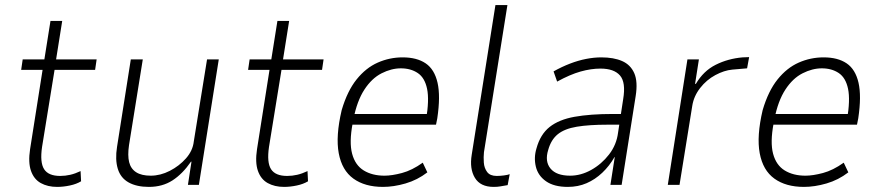

<svg xmlns="http://www.w3.org/2000/svg" viewBox="-20 -725 3449 753"><path d="M204 8Q167 8 140 -7Q113 -22 101.5 -55Q90 -88 98 -140L147 -451H63L69 -492H154L178 -643H224L200 -492H359L353 -451H194L145 -149Q136 -88 153 -61.5Q170 -35 216 -35Q236 -35 255.5 -39.5Q275 -44 296 -54L298 -14Q280 -3 254 2.5Q228 8 204 8Z M564 8Q516 8 484.5 -9.5Q453 -27 442 -63Q431 -99 439 -149L493 -492H540L486 -156Q480 -115 486.5 -89Q493 -63 514 -49.5Q535 -36 571 -36Q609 -36 646 -55Q683 -74 709.5 -104Q736 -134 740 -170L792 -492H838L760 0H717L731 -91H729Q696 -43 656.5 -17.5Q617 8 564 8Z M1094 8Q1057 8 1030 -7Q1003 -22 991.5 -55Q980 -88 988 -140L1037 -451H953L959 -492H1044L1068 -643H1114L1090 -492H1249L1243 -451H1084L1035 -149Q1026 -88 1043 -61.5Q1060 -35 1106 -35Q1126 -35 1145.5 -39.5Q1165 -44 1186 -54L1188 -14Q1170 -3 1144 2.5Q1118 8 1094 8Z M1482 8Q1411 8 1366 -24.5Q1321 -57 1308.5 -124Q1296 -191 1320 -293Q1342 -368 1378.5 -413.5Q1415 -459 1461.5 -479.5Q1508 -500 1559 -500Q1615 -500 1649.5 -476.5Q1684 -453 1696 -400.5Q1708 -348 1695 -261L1690 -236H1346L1353 -278H1674L1651 -256Q1664 -333 1655 -376.5Q1646 -420 1618.5 -438.5Q1591 -457 1552 -457Q1515 -457 1476.5 -437.5Q1438 -418 1409 -373.5Q1380 -329 1366 -257L1363 -241Q1349 -167 1361 -122Q1373 -77 1406.5 -56.5Q1440 -36 1488 -36Q1517 -36 1556.5 -46.5Q1596 -57 1638 -87L1656 -49Q1617 -19 1570.5 -5.5Q1524 8 1482 8Z M1916 8Q1864 8 1842.5 -27.5Q1821 -63 1830 -118L1923 -705H1970L1878 -128Q1876 -109 1877.5 -87.5Q1879 -66 1890.5 -50.5Q1902 -35 1928 -35Q1941 -35 1956.5 -37Q1972 -39 1979 -42L1971 1Q1953 4 1942 6Q1931 8 1916 8Z M2207 8Q2153 8 2121.5 -14Q2090 -36 2081.5 -71.5Q2073 -107 2084 -143Q2099 -198 2135.5 -227Q2172 -256 2233.5 -267Q2295 -278 2384 -278H2426L2419 -236H2363Q2290 -236 2242 -228Q2194 -220 2167.5 -198.5Q2141 -177 2130 -137Q2116 -92 2139 -64Q2162 -36 2216 -36Q2258 -36 2298.5 -58.5Q2339 -81 2368.5 -119Q2398 -157 2404 -205L2424 -336Q2435 -402 2411.5 -429Q2388 -456 2335 -456Q2298 -456 2257 -444.5Q2216 -433 2165 -405L2151 -445Q2183 -463 2215.5 -475.5Q2248 -488 2279 -494Q2310 -500 2338 -500Q2387 -500 2420 -485.5Q2453 -471 2467.5 -438Q2482 -405 2473 -348L2418 0H2374L2391 -109H2390Q2370 -74 2342 -47.5Q2314 -21 2280.5 -6.5Q2247 8 2207 8Z M2599 0 2676 -492H2721L2706 -396H2709Q2739 -447 2787 -471Q2835 -495 2892 -500L2918 -501L2910 -457L2852 -452Q2820 -449 2785.5 -430.5Q2751 -412 2726 -380Q2701 -348 2695 -310L2645 0Z M3133 8Q3062 8 3017 -24.5Q2972 -57 2959.5 -124Q2947 -191 2971 -293Q2993 -368 3029.5 -413.5Q3066 -459 3112.5 -479.5Q3159 -500 3210 -500Q3266 -500 3300.5 -476.5Q3335 -453 3347 -400.5Q3359 -348 3346 -261L3341 -236H2997L3004 -278H3325L3302 -256Q3315 -333 3306 -376.5Q3297 -420 3269.5 -438.5Q3242 -457 3203 -457Q3166 -457 3127.5 -437.5Q3089 -418 3060 -373.5Q3031 -329 3017 -257L3014 -241Q3000 -167 3012 -122Q3024 -77 3057.5 -56.5Q3091 -36 3139 -36Q3168 -36 3207.5 -46.5Q3247 -57 3289 -87L3307 -49Q3268 -19 3221.5 -5.5Q3175 8 3133 8Z"/></svg>

Font: Nunito Sans 7pt Condensed ExtraLight
Style: Italic
Weight: 250
Width: 3
Italic angle: -9°
Designer: Vernon Adams
Foundry: Vernon Adams
Version: Version 3.101;gftools[0.9.27]